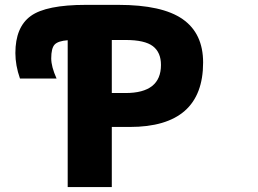

<svg xmlns="http://www.w3.org/2000/svg" viewBox="-20 -752 1040 774"><path d="M430.7 -590.8V-377H486.3Q557.6 -377 593.3 -405.3Q628.9 -433.6 628.9 -490.2Q628.9 -541 596.2 -565.9Q563.5 -590.8 486.3 -590.8ZM252.9 -589.8Q213.9 -586.9 200.2 -572.3Q186.5 -557.6 186.5 -516.6Q186.5 -483.4 208 -435.5H60.5Q42 -488.3 42 -538.1Q42 -642.6 104 -687.5Q166 -732.4 326.2 -732.4H457Q633.8 -732.4 716.3 -674.8Q798.8 -617.2 798.8 -500Q798.8 -240.2 502.9 -240.2H430.7V2H252.9Z"/></svg>

Font: Gen Shin Gothic Monospace Heavy
Style: Bold
Weight: 800
Designer: [Source Han Sans]
Ryoko NISHIZUKA  (kana & ideographs); Paul D. Hunt (Latin, Greek & Cyrillic); Wenlong ZHANG  (bopomofo
Version: Version 1.002.20150607